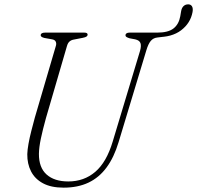

<svg xmlns="http://www.w3.org/2000/svg" viewBox="-20 -850 907 883"><path d="M865.5 -794.5Q856 -743.5 813 -710.8Q770 -678 699.5 -679.5L703 -700Q753.5 -700 778 -719.2Q802.5 -738.5 809 -775L813 -798.5Q815.5 -813.5 824 -821.8Q832.5 -830 845.5 -830Q857.5 -830 863 -820.8Q868.5 -811.5 865.5 -794.5ZM498.5 -199.5 624 -616Q630.5 -639 626 -651.8Q621.5 -664.5 602 -669L575.5 -674Q566 -677 561.5 -680Q557 -683 557 -688Q557 -693.5 562 -696.8Q567 -700 576 -700H736.5Q743 -700 746.8 -697.5Q750.5 -695 750.5 -691.5Q750.5 -687.5 746.2 -684.8Q742 -682 732.5 -681L703.5 -677.5Q685 -675.5 673.5 -662Q662 -648.5 653 -618.5L525.5 -196.5Q504.5 -126.5 470.2 -80Q436 -33.5 387 -10.2Q338 13 272.5 13Q215 13 177.8 -7Q140.5 -27 122.8 -61.8Q105 -96.5 105.5 -141Q106 -160.5 111 -188.5Q116 -216.5 124 -247.8Q132 -279 140 -308.5L236.5 -637.5Q240.5 -649 236.5 -658Q232.5 -667 220 -669L184 -675.5Q174.5 -678 170.8 -681Q167 -684 167 -689Q167.5 -694 172.5 -697Q177.5 -700 187.5 -700H368Q383 -700 383 -690.5Q383 -685.5 378 -682Q373 -678.5 360.5 -676L319.5 -668Q307.5 -666 299.8 -659.2Q292 -652.5 288 -638.5L191.5 -307.5Q176.5 -253.5 168 -213Q159.5 -172.5 159 -143Q158.5 -79.5 194.2 -47.5Q230 -15.5 294 -15.5Q366.5 -15.5 418.2 -59.8Q470 -104 498.5 -199.5Z"/></svg>

Font: Fraunces 72pt Soft Wonky ExtraLight
Style: Italic
Weight: 250
Italic angle: -16°
Version: Version 1.000;[b76b70a41]